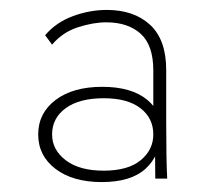

<svg xmlns="http://www.w3.org/2000/svg" viewBox="-20 -727 431 387"><path d="M293 -367 292 -477 289 -483V-585Q289 -636 263.5 -659Q238 -682 194 -682Q168 -682 137 -672Q106 -662 85 -637L71 -656Q93 -682 127 -694.5Q161 -707 195 -707Q250 -707 282.5 -677Q315 -647 315 -586V-480Q315 -444 315.5 -415.5Q316 -387 317 -367ZM185 -360Q127 -360 92 -386.5Q57 -413 57 -456Q57 -499 92 -525.5Q127 -552 186 -552Q245 -552 276.5 -526Q308 -500 308 -458H303Q303 -414 273.5 -387Q244 -360 185 -360ZM189 -383Q238 -383 263.5 -404Q289 -425 289 -456Q289 -489 263 -509Q237 -529 189 -529Q140 -529 112.5 -509Q85 -489 85 -456Q85 -425 112.5 -404Q140 -383 189 -383Z"/></svg>

Font: SUSE Thin
Style: Regular
Weight: 250
Designer: Rene Bieder
Foundry: SUSE
Version: Version 1.000